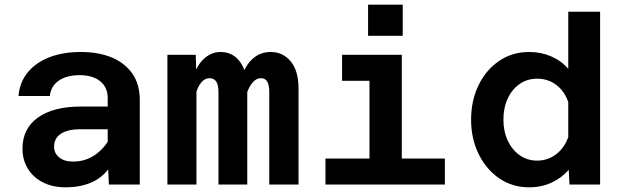

<svg xmlns="http://www.w3.org/2000/svg" viewBox="-20 -788 2640 820"><path d="M445 0 440 -108V-369Q440 -415 408 -441Q376 -467 320 -467Q265 -467 231 -443.5Q197 -420 193 -378H59Q64 -437 98.5 -479Q133 -521 191 -543.5Q249 -566 325 -566Q402 -566 458.5 -542Q515 -518 546 -472.5Q577 -427 577 -361V0ZM260 12Q205 12 163.5 -9Q122 -30 99 -67.5Q76 -105 76 -153Q76 -239 142 -286Q208 -333 326 -333H455V-236H322Q270 -236 240.5 -217Q211 -198 211 -161Q211 -134 232.5 -116Q254 -98 292 -98Q343 -98 383 -124.5Q423 -151 449 -197L464 -102Q438 -45 386 -16.5Q334 12 260 12Z M1130 0V-395Q1130 -423 1122 -438.5Q1114 -454 1094 -454Q1067 -454 1046 -417Q1025 -380 1014 -293L1004 -371Q1001 -462 1038.5 -514Q1076 -566 1136 -566Q1188 -566 1221.5 -526Q1255 -486 1255 -409V0ZM695 0V-554H816L819 -450V0ZM913 0V-395Q913 -425 903.5 -439.5Q894 -454 875 -454Q845 -454 826 -414Q807 -374 796 -293V-376Q794 -435 811.5 -477.5Q829 -520 858 -543Q887 -566 921 -566Q975 -566 1005.5 -523.5Q1036 -481 1036 -411V0Z M1558 0V-554H1696V0ZM1370 0V-111H1880V0ZM1441 -443V-554H1627V-443ZM1552 -635V-768H1700V-635Z M2240 -566Q2291 -566 2334.5 -547Q2378 -528 2407 -494V-738H2543V0H2412L2409 -63Q2380 -29 2336.5 -8.5Q2293 12 2240 12Q2168 12 2112 -26.5Q2056 -65 2024 -130.5Q1992 -196 1992 -277Q1992 -359 2024 -424.5Q2056 -490 2112 -528Q2168 -566 2240 -566ZM2274 -102Q2320 -102 2355.5 -129.5Q2391 -157 2407 -203V-352Q2391 -399 2355.5 -425.5Q2320 -452 2274 -452Q2232 -452 2199.5 -429.5Q2167 -407 2148.5 -367.5Q2130 -328 2130 -277Q2130 -227 2148.5 -187.5Q2167 -148 2199.5 -125Q2232 -102 2274 -102Z"/></svg>

Font: Azeret Mono SemiBold
Style: Regular
Weight: 600
Designer: Martin Vácha
Foundry: Displaay
Version: Version 1.002